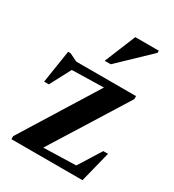

<svg xmlns="http://www.w3.org/2000/svg" viewBox="-169 -786 798 882"><g transform="rotate(30 230.0 -345.0)"><path d="M29 0V-16L293.5 -442L345.5 -419.5L68.5 -413L125.5 -443L52 -304H27L54 -478H67L108.5 -457.5H426V-441.5L159 -13.5L103.5 -37.5L371 -45L329 -15L422 -163.5H447L406 0ZM220 -526 287.5 -690.5H412V-679L252 -526Z"/></g></svg>

Font: Newsreader 36pt SemiBold
Style: Regular
Weight: 600
Designer: Hugues Gentile
Foundry: Production Type
Version: Version 1.003